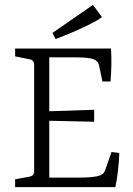

<svg xmlns="http://www.w3.org/2000/svg" viewBox="-20 -767 545 787"><path d="M400 -433 385 -503Q381 -517 364 -524Q351 -529 330 -530.5Q309 -532 283 -532H182V-311L366 -317V-268L182 -272V-39H305Q331 -39 354 -41Q377 -43 390 -48Q399 -51 403.5 -56.5Q408 -62 411 -69L437 -144L469 -140Q468 -107 464 -71Q460 -35 453 0H42V-32L101 -43Q120 -46 120 -66V-501Q120 -521 101 -524L42 -536V-568H435Q437 -535 436.5 -502.5Q436 -470 433 -433ZM208 -607 195 -632 361 -747 398 -697Q379 -683 346 -666.5Q313 -650 276.5 -634.5Q240 -619 208 -607Z"/></svg>

Font: Yrsa Light
Style: Regular
Weight: 300
Designer: Anna Giedrys (Yrsa+Rasa design), David Brezina (Yrsa art-direction, Rasa art-direction, design)
Foundry: Rosetta Type Foundry
Version: Version 2.004